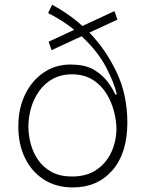

<svg xmlns="http://www.w3.org/2000/svg" viewBox="-20 -793 625 824"><path d="M484 -708.8 363.6 -653.1Q432.5 -582.4 479.4 -485.3Q526.3 -388.1 526.6 -267Q526.3 -134.9 462.2 -61.8Q398.1 11.4 292.6 11.4Q220.9 11.4 168.3 -22.4Q115.8 -56.1 87.2 -115.1Q58.6 -174 58.6 -250Q58.6 -329.9 89.8 -391.7Q121.1 -453.5 175.8 -487Q230.5 -520.6 300.8 -515.3Q351.9 -513.1 386.7 -491.5Q421.5 -469.8 442.8 -440.9Q464.1 -411.9 474.4 -387.8H481.5Q470.9 -435.7 435.4 -504.1Q399.9 -572.4 330.3 -637.4L201.3 -577.8L188.6 -614L298.7 -665.1Q274.5 -684.7 246.4 -702.8Q218.4 -720.9 186.4 -736.9L203.5 -772.7Q236.5 -755.3 269.5 -732.4Q302.6 -709.5 333.8 -681.5L471.2 -745.4ZM288.7 -35.5Q352.6 -35.5 394.9 -64.8Q437.1 -94.1 458.3 -141Q479.4 -187.9 479.8 -240.4Q479.4 -274.1 469.3 -314.3Q459.2 -354.4 437 -390.8Q414.8 -427.2 378.4 -450.5Q342 -473.7 288.7 -474.1Q240.4 -473.7 205.3 -453.8Q170.1 -433.9 147.2 -401.1Q124.3 -368.3 113.1 -328.8Q101.9 -289.4 101.9 -250Q101.9 -213.1 112 -175.2Q122.2 -137.4 144.2 -105.8Q166.2 -74.2 201.9 -54.9Q237.6 -35.5 288.7 -35.5Z"/></svg>

Font: Inter Extra Light BETA
Style: Regular
Weight: 200
Designer: Rasmus Andersson
Foundry: rsms
Version: Version 3.011;git-f93a4a705